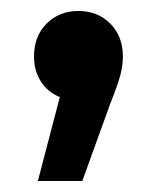

<svg xmlns="http://www.w3.org/2000/svg" viewBox="-20 -179 284 350"><path d="M204 -76Q204 -60 199.5 -42.5Q195 -25 181 10L130 151H49L89 -2Q67 -11 54.5 -30.5Q42 -50 42 -76Q42 -113 65 -136Q88 -159 123 -159Q158 -159 181 -136Q204 -113 204 -76Z"/></svg>

Font: Montserrat Alternates SemiBold
Style: Regular
Weight: 600
Designer: Julieta Ulanovsky
Foundry: Julieta Ulanovsky
Version: Version 7.200